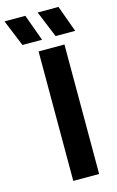

<svg xmlns="http://www.w3.org/2000/svg" viewBox="-225 -1004 645 1060"><g transform="rotate(-15 97.5 -474.5)"><path d="M55.3 0V-740H203.1V0ZM168 -797.5 105.9 -948.9H225L279.9 -797.5ZM-21.5 -797.5 -83.6 -948.9H35.5L90.4 -797.5Z"/></g></svg>

Font: Encode Sans SC Condensed Thin
Style: Regular
Weight: 100
Width: 3
Designer: Multiple Designers
Foundry: Impallari Type
Version: Version 3.002